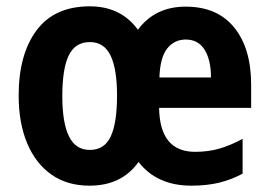

<svg xmlns="http://www.w3.org/2000/svg" viewBox="-20 -577 850 607"><path d="M567 -556Q667 -556 720.5 -490Q774 -424 774 -309V-236H483Q485 -97 597 -97Q638 -97 673 -107Q708 -117 747 -138V-28Q712 -9 673 0.5Q634 10 585 10Q476 10 418 -65Q365 10 263 10Q192 10 142 -25.5Q92 -61 65.5 -125Q39 -189 39 -275Q39 -405 95.5 -481Q152 -557 264 -557Q362 -557 416 -483Q470 -556 567 -556ZM567 -452Q531 -452 508.5 -423.5Q486 -395 484 -332H647Q647 -387 627 -419.5Q607 -452 567 -452ZM264 -444Q218 -444 197.5 -402Q177 -360 177 -273Q177 -189 198 -146Q219 -103 264 -103Q310 -103 330 -145.5Q350 -188 350 -275Q350 -359 329.5 -401.5Q309 -444 264 -444Z"/></svg>

Font: Noto Sans Thai Cond
Style: Bold
Weight: 700
Width: 3
Designer: Monotype Design Team
Foundry: Monotype Imaging Inc.
Version: Version 2.002; ttfautohint (v1.8.4.7-5d5b)